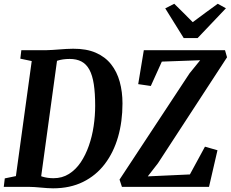

<svg xmlns="http://www.w3.org/2000/svg" viewBox="-22 -1016 1254 1044"><path d="M94 -743H228Q263 -744 300.8 -747.2Q338.5 -750.5 375.5 -751Q448 -751.5 499 -729.2Q550 -707 582 -666.5Q614 -626 629 -571.5Q644 -517 644 -453.5Q644 -355 619.8 -271Q595.5 -187 547.8 -124.2Q500 -61.5 429.5 -26.8Q359 8 266.5 8Q251.5 8 234.8 6.8Q218 5.5 200.5 4Q183 2.5 166 1.2Q149 0 133.5 0H-1.5L4 -46L64.5 -58.5L150.5 -684L88.5 -697ZM197.5 -25.5 186.5 -65Q194 -60 207.5 -55.8Q221 -51.5 237.2 -49.2Q253.5 -47 269 -47Q316 -47 353 -70.2Q390 -93.5 416.8 -133.2Q443.5 -173 461.2 -223.8Q479 -274.5 487.2 -330.2Q495.5 -386 495.5 -440.5Q495.5 -509.5 488 -558.2Q480.5 -607 464 -637.2Q447.5 -667.5 421 -681.5Q394.5 -695.5 357 -695.5Q337.5 -695.5 320.5 -693Q303.5 -690.5 290.2 -686Q277 -681.5 268 -676L291.5 -711ZM641 0 628 -39.5 1008.5 -617 1066.5 -688.5 858 -681 798 -548.5 729.5 -558.5 760 -743H1201.5L1212.5 -704.5L837 -128.5L781.5 -57L1010.5 -67.5L1092.5 -218.5L1160.5 -199L1114.5 0ZM977 -809 876.5 -970.5 925.5 -995.5Q951 -970.5 976.2 -945.5Q1001.5 -920.5 1026 -895.5Q1060 -921 1093.8 -945.8Q1127.5 -970.5 1162 -995.5L1206.5 -971L1052.5 -809Z"/></svg>

Font: Merriweather 24pt SemiCondensed
Style: Bold Italic
Weight: 700
Width: 4
Italic angle: -7.8°
Designer: Eben Sorkin
Foundry: Eben Sorkin
Version: Version 2.101